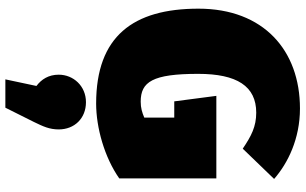

<svg xmlns="http://www.w3.org/2000/svg" viewBox="-226 -532 1111 698"><g transform="rotate(90 329.0 -183.5)"><path d="M375 -719C164 -719 12 -587 12 -350C12 -113 112 22 357 22C444 22 552 -8 629 -62V-415H329L349 -262H408V-153C389 -145 373 -140 350 -140C278 -140 249 -183 249 -349C249 -490 294 -560 390 -560C441 -560 475 -542 521 -511L631 -625C574 -675 485 -719 375 -719ZM352 59C293 59 252 105 252 158C252 195 269 221 293 239L269 352H372L424 248C440 215 451 192 451 158C451 101 411 59 352 59Z"/></g></svg>

Font: Fira Sans Ultra
Style: Regular
Weight: 950
Designer: Carrois Corporate & Edenspiekermann AG
Foundry: Carrois Corporate GbR & Edenspiekermann AG
Version: Version 4.203;PS 004.203;hotconv 1.0.88;makeotf.lib2.5.64775